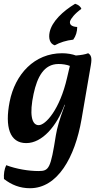

<svg xmlns="http://www.w3.org/2000/svg" viewBox="-24 -749 528 1017"><path d="M266 -509C293 -524 327 -535 364 -539C378 -558 385 -582 385 -606C351 -608 344 -622 347 -636C351 -650 372 -677 407 -702C402 -716 390 -724 374 -729C309 -690 251 -635 239 -579C232 -546 240 -517 266 -509ZM443 -467C428 -461 406 -457 378 -455C360 -462 332 -467 305 -467C159 -467 56 -357 27 -210C1 -77 27 9 115 9C200 9 277 -82 318 -194H320L313 -175C293 -121 278 -71 272 -33C244 144 236 157 180 157C127 157 62 146 9 126C-1 146 -5 174 -3 199C37 230 81 248 135 248C281 248 373 85 408 -118L457 -403C464 -443 459 -457 443 -467ZM181 -86C143 -86 131 -145 154 -252C173 -340 208 -410 286 -410C306 -410 328 -407 346 -400L331 -336C293 -170 218 -86 181 -86Z"/></svg>

Font: Vollkorn Semibold
Style: Italic
Weight: 600
Italic angle: -11°
Designer: Friedrich Althausen
Foundry: Friedrich Althausen
Version: Version 4.015;PS 004.015;hotconv 1.0.88;makeotf.lib2.5.64775